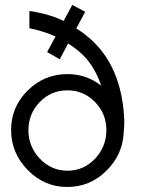

<svg xmlns="http://www.w3.org/2000/svg" viewBox="-20 -747 640 778"><path d="M252.9 -55.2Q318.8 -55.2 365.2 -104Q411.1 -153.3 411.1 -219.7Q411.1 -286.1 365.2 -333.5Q319.3 -380.9 252.9 -380.9Q186.5 -380.9 141.1 -333.5Q95.2 -286.1 95.2 -219.7Q95.2 -153.3 141.1 -104.5Q187 -55.7 252.9 -55.2ZM24.9 -219.7Q24.9 -313.5 91.8 -379.9Q158.7 -446.3 252.9 -446.8Q330.1 -446.8 390.1 -399.9Q360.4 -487.8 301.8 -537.1Q279.8 -556.2 255.9 -570.8L222.2 -506.8L170.9 -536.1L205.1 -599.1Q162.1 -619.1 99.1 -632.8V-702.1Q111.3 -702.1 155.8 -691.4Q200.2 -680.7 237.8 -662.1L272.9 -727.1L325.2 -699.2L289.1 -631.8Q457.5 -527.8 480.5 -302.7Q484.9 -259.3 482.9 -232.9L481 -207Q476.1 -118.2 409.7 -53.7Q343.8 10.7 252 10.7Q160.2 10.7 92.8 -57.6Q25.4 -126 24.9 -219.7Z"/></svg>

Font: Arcon-Regular
Style: Regular
Weight: 400
Designer: M. Zarth
Foundry: martin zarth - visuelle & digitale kommunikation
Version: Version 1.131;PS 001.131;hotconv 1.0.70;makeotf.lib2.5.58329